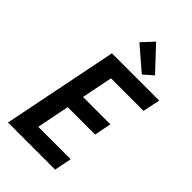

<svg xmlns="http://www.w3.org/2000/svg" viewBox="-282 -1040 1129 1129"><g transform="rotate(45 282.0 -476.0)"><path d="M26.9 0 171.4 -719.7H564.5L542 -611.8H271.5L232.9 -418H460.4L439 -312H211.4L170.9 -107.9H440.4L418.9 0ZM383.8 -755.9 239.7 -879.9 306.6 -952.1 442.4 -807.1Z"/></g></svg>

Font: Reddit Sans SemiBold
Style: Italic
Weight: 600
Italic angle: -11.25°
Designer: Stephen Hutchings
Version: Version 1.013